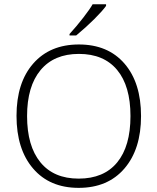

<svg xmlns="http://www.w3.org/2000/svg" viewBox="-20 -885 749 914"><path d="M651.4 -332.5Q651.4 -174.8 572.3 -82.8Q493.2 9.3 354.5 9.3Q216.3 9.3 137.5 -82.8Q58.6 -174.8 58.6 -333.5Q58.6 -491.7 138.2 -582.5Q217.8 -673.3 355.5 -673.3Q494.1 -673.3 572.8 -582Q651.4 -490.7 651.4 -332.5ZM108.9 -332.5Q108.9 -189.9 172.4 -112.3Q235.8 -34.7 354.5 -34.7Q474.1 -34.7 537.6 -111.6Q601.1 -188.5 601.1 -332.5Q601.1 -475.6 537.6 -552Q474.1 -628.4 355.5 -628.4Q237.3 -628.4 173.1 -551.3Q108.9 -474.1 108.9 -332.5ZM311 -723.1Q344.2 -759.3 376.7 -801.3Q409.2 -843.3 420.9 -864.7H484.9V-856.9Q468.3 -833.5 429.2 -794.4Q390.1 -755.4 342.8 -716.3H311Z"/></svg>

Font: Bpm'online Open Sans Light
Style: Regular
Weight: 300
Foundry: Ascender Corporation
Version: Version 1.10